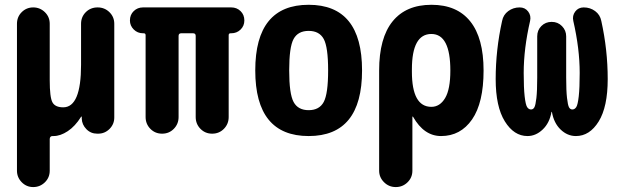

<svg xmlns="http://www.w3.org/2000/svg" viewBox="-20 -550 2540 790"><path d="M381.8 -519.5Q410.2 -519.5 430.2 -500Q450.2 -480.5 450.2 -452.1V-66.4Q450.2 -39.1 430.7 -19.5Q411.1 0 383.8 0H379.9Q353.5 0 335.4 -18.6Q317.4 -37.1 316.4 -61.5V-69.3Q316.4 -70.3 315.4 -70.3Q313.5 -70.3 313.5 -69.3Q289.1 -30.3 258.8 -10.3Q228.5 9.8 200.2 9.8H196.3Q185.5 9.8 184.6 21.5V152.3Q184.6 180.7 164.6 200.2Q144.5 219.7 116.7 219.7Q88.9 219.7 69.3 199.7Q49.8 179.7 49.8 152.3V-452.1Q49.8 -480.5 69.3 -500Q88.9 -519.5 116.7 -519.5Q144.5 -519.5 164.6 -500Q184.6 -480.5 184.6 -452.1V-219.7Q184.6 -149.4 195.8 -128.9Q207 -108.4 240.2 -108.4Q313.5 -108.4 313.5 -283.2V-452.1Q313.5 -480.5 333 -500Q352.5 -519.5 381.8 -519.5Z M931.6 -519.5Q954.1 -519.5 969.7 -504.4Q985.4 -489.3 985.4 -465.8Q985.4 -443.4 969.7 -428.2Q954.1 -413.1 931.6 -413.1H928.7Q920.9 -413.1 920.9 -405.3V-68.4Q920.9 -40 901.4 -20Q881.8 0 853 0Q824.2 0 804.7 -20Q785.2 -40 785.2 -68.4V-402.3Q785.2 -413.1 774.4 -413.1H725.6Q714.8 -413.1 714.8 -402.3V-68.4Q714.8 -40 695.3 -20Q675.8 0 647 0Q618.2 0 598.6 -20Q579.1 -40 579.1 -68.4V-405.3Q579.1 -413.1 571.3 -413.1H568.4Q545.9 -413.1 530.3 -428.7Q514.6 -444.3 514.6 -465.8Q514.6 -489.3 530.3 -504.4Q545.9 -519.5 568.4 -519.5Z M1188 -130.4Q1206.1 -96.7 1250 -96.7Q1293.9 -96.7 1312 -130.4Q1330.1 -164.1 1330.1 -260.3Q1330.1 -356.4 1312 -389.6Q1293.9 -422.9 1250 -422.9Q1206.1 -422.9 1188 -389.6Q1169.9 -356.4 1169.9 -260.3Q1169.9 -164.1 1188 -130.4ZM1030.3 -260.3Q1030.3 -530.3 1250 -530.3Q1469.7 -530.3 1469.7 -260.3Q1469.7 9.8 1250 9.8Q1030.3 9.8 1030.3 -260.3Z M1754.9 -110.4Q1790 -110.4 1811.5 -146.5Q1833 -182.6 1833 -259.8Q1833 -410.2 1754.9 -410.2Q1674.8 -410.2 1674.8 -264.6V-254.9Q1674.8 -110.4 1754.9 -110.4ZM1969.7 -259.8Q1969.7 -127 1922.4 -58.6Q1875 9.8 1794.9 9.8Q1724.6 9.8 1679.7 -69.3Q1679.7 -70.3 1677.7 -70.3Q1676.8 -70.3 1676.8 -69.3V152.3Q1676.8 180.7 1656.7 200.2Q1636.7 219.7 1608.4 219.7Q1580.1 219.7 1560.1 199.7Q1540 179.7 1540 152.3V-259.8Q1540 -393.6 1595.2 -461.9Q1650.4 -530.3 1755.4 -530.3Q1860.4 -530.3 1915 -461.9Q1969.7 -393.6 1969.7 -259.8Z M2381.8 -519.5Q2408.2 -519.5 2428.7 -504.4Q2449.2 -489.3 2454.1 -463.9Q2480.5 -344.7 2480.5 -224.6Q2480.5 -110.4 2443.4 -50.3Q2406.2 9.8 2349.6 9.8Q2314.5 9.8 2286.6 -17.1Q2258.8 -43.9 2251 -88.9Q2251 -89.8 2250 -89.8Q2249 -89.8 2249 -88.9Q2241.2 -43.9 2212.9 -17.1Q2184.6 9.8 2150.4 9.8Q2094.7 9.8 2057.1 -50.8Q2019.5 -111.3 2019.5 -224.6Q2019.5 -344.7 2045.9 -463.9Q2050.8 -489.3 2071.3 -504.4Q2091.8 -519.5 2118.2 -519.5Q2140.6 -519.5 2153.3 -502.4Q2166 -485.4 2161.1 -463.9Q2134.8 -349.6 2134.8 -250Q2134.8 -188.5 2138.7 -153.8Q2142.6 -119.1 2148.9 -109.4Q2155.3 -99.6 2165 -99.6Q2173.8 -99.6 2178.7 -108.4Q2183.6 -117.2 2187 -146.5Q2190.4 -175.8 2190.4 -230.5V-400.4Q2190.4 -425.8 2207.5 -442.9Q2224.6 -460 2250 -460Q2275.4 -460 2292.5 -442.4Q2309.6 -424.8 2309.6 -400.4V-230.5Q2309.6 -176.8 2313 -147Q2316.4 -117.2 2321.3 -108.4Q2326.2 -99.6 2335 -99.6Q2344.7 -99.6 2351.1 -109.4Q2357.4 -119.1 2361.3 -153.8Q2365.2 -188.5 2365.2 -250Q2365.2 -349.6 2338.9 -463.9Q2334 -485.4 2346.7 -502.4Q2359.4 -519.5 2381.8 -519.5Z"/></svg>

Font: Rounded-X Mgen+ 2m bold
Style: Bold
Weight: 700
Designer: [Source Han Sans]
Ryoko NISHIZUKA  (kana & ideographs); Paul D. Hunt (Latin, Greek & Cyrillic); Wenlong ZHANG  (bopomofo
Version: Version 1.059.20150602